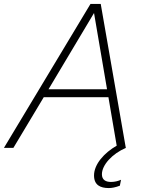

<svg xmlns="http://www.w3.org/2000/svg" viewBox="-51 -750 736 974"><path d="M460 -730H408L-31 0H17L171 -257H499L541 -11C478 25 426 83 426 140C426 189 458 204 501 204C515 204 534 201 557 192L563 162C547 169 530 173 512 173C486 173 466 163 466 134C466 87 518 30 588 0L587 -1ZM195 -297 426 -684 492 -297Z"/></svg>

Font: Nacelle UltraLight
Style: Italic
Weight: 200
Italic angle: -12°
Designer: Sora Sagano
Foundry: Sora Sagano
Version: Version 1.000;FEAKit 1.0